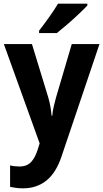

<svg xmlns="http://www.w3.org/2000/svg" viewBox="-20 -786 563 1046"><path d="M1 -546H154L243 -255Q250 -231 254.5 -206Q259 -181 261 -156H265Q267 -181 272.5 -204.5Q278 -228 285 -254L371 -546H522L316 64Q286 155 233 197.5Q180 240 106 240Q84 240 66.5 237.5Q49 235 35 232V115Q45 118 59 119.5Q73 121 87 121Q127 121 150 96Q173 71 187 24L196 -5ZM456 -756Q439 -738 409 -709.5Q379 -681 346.5 -653Q314 -625 290 -606H193V-619Q218 -651 247 -691.5Q276 -732 296 -766H456Z"/></svg>

Font: Noto Sans Arabic SemCond
Style: Bold
Weight: 700
Width: 4
Designer: Monotype Design Team, Nadine Chahine, Nizar Qandah and Khaled Hosny
Foundry: Monotype Imaging Inc.
Version: Version 2.012; ttfautohint (v1.8.4.7-5d5b)